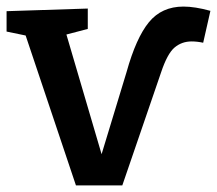

<svg xmlns="http://www.w3.org/2000/svg" viewBox="-24 -562 660 584"><path d="M616 -529 594 -432Q585 -434 576 -435Q567 -436 559 -436Q529 -436 507 -417.5Q485 -399 466 -342L348 2H207L54 -454L-4 -466V-528L243 -536V-474L178 -457L285 -93L361 -343Q390 -447 429 -494.5Q468 -542 534 -542Q569 -542 616 -529Z"/></svg>

Font: Bitter SemiBold
Style: Regular
Weight: 600
Designer: Sol Matas, and Bitter project Authors
Foundry: Sol Matas
Version: Version 2.001